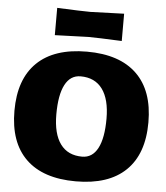

<svg xmlns="http://www.w3.org/2000/svg" viewBox="-56 -855 792 914"><g transform="rotate(5 340.0 -397.5)"><path d="M500 -674.8Q379.9 -680.2 339.8 -680.2L180.2 -674.8V-805.2Q299.8 -799.8 339.8 -799.8L500 -805.2ZM578.1 -530.5Q660.2 -451.2 660.2 -299.8Q660.2 -148.4 578.1 -69.3Q496.1 9.8 339.8 9.8Q183.6 9.8 101.8 -69.3Q20 -148.4 20 -299.8Q20 -451.2 101.8 -530.5Q183.6 -609.9 339.8 -609.9Q496.1 -609.9 578.1 -530.5ZM319.8 -490.2Q271 -490.2 245.6 -441.7Q220.2 -393.1 220.2 -299.8Q220.2 -207 255.9 -158.4Q291.5 -109.9 359.9 -109.9Q408.7 -109.9 434.3 -158.4Q460 -207 460 -299.8Q460 -392.6 424.1 -441.4Q388.2 -490.2 319.8 -490.2Z"/></g></svg>

Font: Zantroke
Style: Regular
Weight: 500
Foundry: gluk
Version: Version 0.36